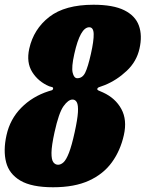

<svg xmlns="http://www.w3.org/2000/svg" viewBox="-31 -780 614 810"><path d="M92.5 -575Q111 -657.5 177 -708.8Q243 -760 363.5 -760Q446.5 -760 493.2 -736.8Q540 -713.5 555 -671.8Q570 -630 557.5 -575Q545.5 -520.5 503.5 -481Q461.5 -441.5 411 -421Q398.5 -416 389.5 -413.2Q380.5 -410.5 379.5 -405Q378.5 -400.5 386.2 -397.5Q394 -394.5 403.5 -390Q456 -366 481 -320Q506 -274 491.5 -210Q477 -145 441.2 -95.5Q405.5 -46 344.5 -18Q283.5 10 193 10Q102.5 10 55 -18Q7.5 -46 -5.2 -95.5Q-18 -145 -3.5 -210Q11.5 -277.5 58.5 -325.2Q105.5 -373 173.5 -395Q182 -397.5 187 -399Q192 -400.5 193 -406Q194 -411.5 187.8 -412.8Q181.5 -414 176.5 -416Q130.5 -435.5 105 -476Q79.5 -516.5 92.5 -575ZM282.5 -552.5Q270 -497 275.5 -473.5Q281 -450 295 -450Q317 -450 328.5 -473.5Q340 -497 352.5 -552.5Q365 -608 364.2 -636.5Q363.5 -665 345.5 -665Q307.5 -665 282.5 -552.5ZM199 -222Q186.5 -165 186.2 -135.5Q186 -106 194 -95.5Q202 -85 214 -85Q226 -85 237.2 -95.5Q248.5 -106 260 -135.5Q271.5 -165 284 -222Q296 -276.5 297.8 -306.5Q299.5 -336.5 293.2 -348.2Q287 -360 275 -360Q257 -360 237 -332Q217 -304 199 -222Z"/></svg>

Font: Besley* Condensed Fatface
Style: Italic
Weight: 900
Width: 3
Italic angle: -13°
Designer: Owen Earl
Foundry: indestructible type*
Version: Version 3.000; ttfautohint (v1.8.3)